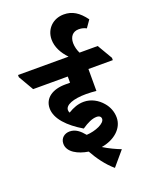

<svg xmlns="http://www.w3.org/2000/svg" viewBox="-259 -995 987 1250"><g transform="rotate(-20 234.5 -369.5)"><path d="M314 157 398 58C366 46 318 24 280 0C367 -14 437 -70 437 -148C437 -188 422 -225 397 -254C366 -291 320 -317 270 -317C230 -317 196 -304 160 -282C157 -287 155 -294 155 -301C155 -336 211 -359 303 -359C326 -359 354 -357 372 -355V-507H541V-523L480 -627H354C344 -647 336 -674 336 -699C336 -742 358 -772 401 -772C422 -772 438 -767 453 -759L488 -809C444 -869 400 -896 342 -896C268 -896 212 -843 212 -769C212 -717 238 -669 278 -627H-72V-612L-11 -507H229V-464C219 -464 209 -464 197 -464C107 -464 47 -423 47 -352C47 -279 115 -210 211 -153C252 -181 285 -196 315 -196C335 -196 345 -186 345 -172C345 -140 277 -111 215 -108C187 -142 158 -167 117 -167C83 -167 52 -145 52 -105C52 -47 119 -12 190 -1C221 55 263 114 314 157Z"/></g></svg>

Font: Noto Serif Devanagari SemiCondensed Black
Style: Regular
Weight: 900
Width: 4
Designer: Universal Thirst, Indian Type Foundry and the Monotype Design Team
Foundry: Monotype Imaging Inc.
Version: Version 2.004